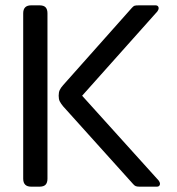

<svg xmlns="http://www.w3.org/2000/svg" viewBox="-20 -700 662 720"><path d="M67 -30V-650Q67 -680 97 -680H128Q144 -680 151 -672.5Q158 -665 158 -650V-30Q158 -15 151 -7.5Q144 0 128 0H97Q67 0 67 -30ZM479 -10 217 -301Q208 -312 204 -320Q200 -328 200 -341Q200 -354 204 -362.5Q208 -371 217 -381L474 -670Q480 -677 484.5 -678.5Q489 -680 502 -680H564Q569 -680 572 -677Q575 -674 575 -669Q575 -664 570 -657L288 -341L575 -23Q580 -16 580 -11Q580 -6 577 -3Q574 0 569 0H503Q494 0 489 -2Q484 -4 479 -10Z"/></svg>

Font: Mitr Light
Style: Regular
Weight: 300
Designer: Thanarat Vachiruckul
Foundry: Cadson Demak
Version: Version 1.002